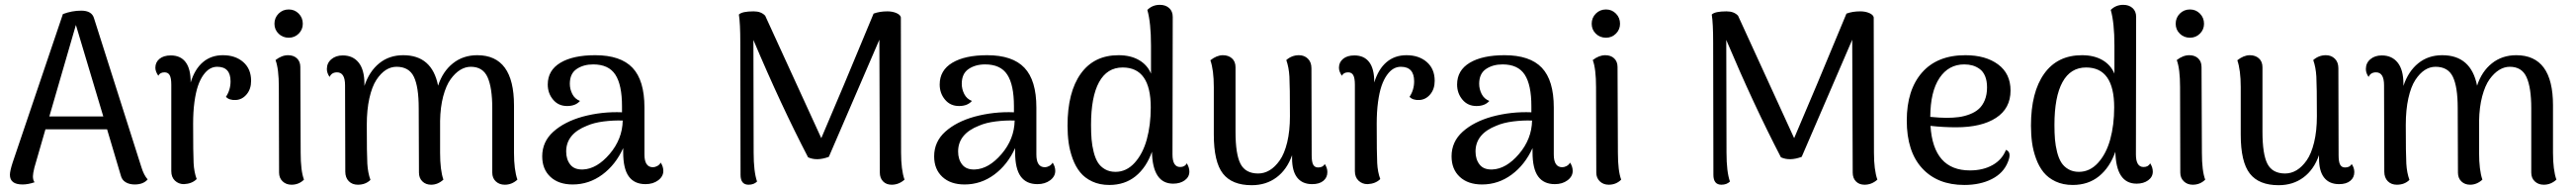

<svg xmlns="http://www.w3.org/2000/svg" viewBox="-20 -751 10653 785"><path d="M564.9 -60.1Q575.2 -26.9 590.8 -9.8Q572.8 11.2 537.1 11.2Q515.6 11.2 500 2Q484.4 -7.3 480 -24.9L422.9 -216.8H168L122.1 -58.1Q116.2 -33.7 116.2 -22.9Q116.2 -6.3 123 2Q96.2 11.2 73.2 11.2Q21 11.2 21 -28.8Q21 -44.4 32.2 -79.1L240.2 -692.9Q277.8 -707 315.9 -707Q360.4 -707 369.1 -674.8ZM184.1 -270H407.2L293.9 -647.9Z M901.9 -522.9Q953.6 -522.9 986.1 -494.6Q1018.6 -466.3 1018.6 -417Q1018.6 -383.3 1000.2 -361.3Q981.9 -339.4 955.6 -337.9Q927.7 -336.4 914.6 -351.1Q933.6 -379.4 933.6 -415Q933.6 -475.1 878.4 -475.1Q862.3 -475.1 848.1 -467Q834 -459 821 -440.9Q808.1 -422.9 798.8 -396Q789.6 -369.1 784.2 -329.3Q778.8 -289.6 778.8 -240.2Q778.8 -114.7 780.8 -77.4Q782.7 -40 793.5 -11.2Q773.9 8.3 740.7 9.8Q718.8 9.8 703.6 -4.6Q688.5 -19 688.5 -43.9V-400.9Q688.5 -428.2 681.9 -440.2Q675.3 -452.1 660.6 -452.1Q641.6 -452.1 634.8 -438Q622.6 -455.6 622.6 -471.2Q622.6 -493.7 639.6 -507.8Q656.7 -522 686.5 -522Q727.1 -522 748 -493.9Q769 -465.8 768.6 -410.2Q785.6 -465.8 819.6 -494.4Q853.5 -522.9 901.9 -522.9Z M1174.3 -595.2Q1149.4 -595.2 1132.3 -611.8Q1115.2 -628.4 1115.2 -652.8Q1115.2 -677.7 1132.3 -694.8Q1149.4 -711.9 1174.3 -711.9Q1198.7 -711.9 1215.6 -694.8Q1232.4 -677.7 1232.4 -652.8Q1232.4 -628.9 1215.6 -612.1Q1198.7 -595.2 1174.3 -595.2ZM1223.6 -120.1Q1223.6 -44.9 1237.3 -8.8Q1216.3 12.2 1185.5 12.2Q1163.6 12.2 1148.9 -1.7Q1134.3 -15.6 1134.3 -38.1L1133.3 -391.1Q1133.3 -466.8 1119.6 -502.9Q1145.5 -522.9 1171.4 -522.9Q1194.3 -522.9 1208.3 -509.8Q1222.2 -496.6 1222.2 -474.1Z M2106 -120.1Q2106 -49.3 2120.1 -8.8Q2097.2 12.2 2067.9 12.2Q2045.4 12.2 2030.8 -1.5Q2016.1 -15.1 2016.1 -38.1V-304.2Q2016.1 -388.2 1996.8 -431.6Q1977.5 -475.1 1927.2 -475.1Q1904.8 -475.1 1883.5 -462.2Q1862.3 -449.2 1843.8 -423.6Q1825.2 -397.9 1813.2 -353.3Q1801.3 -308.6 1800.3 -251V-120.1Q1800.3 -47.9 1814 -8.8Q1791 12.2 1763.2 12.2Q1741.2 12.2 1727.1 -1.5Q1712.9 -15.1 1712.9 -38.1L1711.9 -304.2Q1711.9 -392.1 1691.9 -433.6Q1671.9 -475.1 1620.1 -475.1Q1596.7 -475.1 1575.7 -461.7Q1554.7 -448.2 1536.6 -420.7Q1518.6 -393.1 1507.8 -345.2Q1497.1 -297.4 1497.1 -234.9Q1497.1 -112.8 1499.3 -75Q1501.5 -37.1 1512.2 -7.8Q1492.2 12.2 1460 12.2Q1437 12.2 1422.6 -2.4Q1408.2 -17.1 1408.2 -42L1407.2 -398.9Q1407.2 -452.1 1374 -452.1Q1351.6 -452.1 1343.3 -433.1Q1332 -449.2 1332 -465.8Q1332 -490.7 1350.6 -506.3Q1369.1 -522 1397.9 -522Q1439.9 -522 1463.6 -492.2Q1487.3 -462.4 1487.3 -404.8V-396Q1507.3 -456.1 1548.6 -489.5Q1589.8 -522.9 1647.9 -522.9Q1767.1 -522.9 1792 -397Q1811 -455.6 1853.3 -489.3Q1895.5 -522.9 1954.1 -522.9Q2106 -522.9 2106 -315.9Z M2712.9 -79.1Q2723.6 -62.5 2723.6 -44.9Q2723.6 -22 2702.4 -6.1Q2681.2 9.8 2649.9 9.8Q2604 9.8 2580.8 -22Q2557.6 -53.7 2557.6 -122.1V-139.2Q2526.4 -70.3 2471.2 -29.5Q2416 11.2 2348.6 11.2Q2290.5 11.2 2256.6 -20.3Q2222.7 -51.8 2222.7 -105Q2222.7 -165.5 2268.6 -206.8Q2314.5 -248 2389.6 -269Q2469.2 -290.5 2552.7 -287.1V-312Q2552.7 -400.4 2525.1 -442.6Q2497.6 -484.9 2433.6 -484.9Q2393.1 -484.9 2365 -465.8Q2336.9 -446.8 2336.9 -404.8Q2336.9 -382.8 2347.2 -362.5Q2357.4 -342.3 2378.9 -334Q2360.8 -313 2325.7 -313Q2289.6 -313 2267.6 -339.4Q2245.6 -365.7 2245.6 -401.9Q2245.6 -460.4 2297.9 -491.7Q2350.1 -522.9 2441.9 -522.9Q2546.9 -522.9 2596.2 -470.9Q2645.5 -418.9 2645.5 -307.1V-112.8Q2645.5 -60.1 2680.7 -60.1Q2689 -60.1 2698.2 -64.9Q2707.5 -69.8 2712.9 -79.1ZM2391.6 -50.8Q2448.7 -53.2 2501.5 -114.7Q2554.2 -176.3 2555.7 -252.9Q2518.1 -254.4 2477.3 -249.3Q2436.5 -244.1 2408.7 -231.9Q2321.8 -198.2 2321.8 -125Q2321.8 -92.3 2338.9 -70.8Q2356 -49.3 2391.6 -50.8Z M3707 -120.1Q3707 -49.3 3721.2 -8.8Q3697.8 12.2 3668 12.2Q3646 12.2 3632.6 -1.5Q3619.1 -15.1 3619.1 -38.1L3617.2 -586.9L3408.2 -103Q3358.4 -84.5 3322.3 -101.1Q3210.4 -315.9 3096.2 -585.9L3097.2 -120.1Q3097.2 -41.5 3111.3 -1Q3098.1 12.2 3076.2 12.2Q3043 12.2 3043 -28.8L3042 -574.2Q3042 -655.3 3036.1 -690.9Q3049.3 -704.1 3097.2 -704.1Q3128.4 -704.1 3145 -686Q3332.5 -275.9 3377 -180.2Q3458 -368.2 3593.3 -694.8Q3618.2 -704.1 3650.4 -704.1Q3671.4 -704.1 3687.7 -697Q3704.1 -689.9 3706.1 -679.2Z M4334 -79.1Q4344.7 -62.5 4344.7 -44.9Q4344.7 -22 4323.5 -6.1Q4302.2 9.8 4271 9.8Q4225.1 9.8 4201.9 -22Q4178.7 -53.7 4178.7 -122.1V-139.2Q4147.5 -70.3 4092.3 -29.5Q4037.1 11.2 3969.7 11.2Q3911.6 11.2 3877.7 -20.3Q3843.8 -51.8 3843.8 -105Q3843.8 -165.5 3889.6 -206.8Q3935.5 -248 4010.7 -269Q4090.3 -290.5 4173.8 -287.1V-312Q4173.8 -400.4 4146.2 -442.6Q4118.7 -484.9 4054.7 -484.9Q4014.2 -484.9 3986.1 -465.8Q3958 -446.8 3958 -404.8Q3958 -382.8 3968.3 -362.5Q3978.5 -342.3 4000 -334Q3981.9 -313 3946.8 -313Q3910.6 -313 3888.7 -339.4Q3866.7 -365.7 3866.7 -401.9Q3866.7 -460.4 3918.9 -491.7Q3971.2 -522.9 4063 -522.9Q4168 -522.9 4217.3 -470.9Q4266.6 -418.9 4266.6 -307.1V-112.8Q4266.6 -60.1 4301.8 -60.1Q4310.1 -60.1 4319.3 -64.9Q4328.6 -69.8 4334 -79.1ZM4012.7 -50.8Q4069.8 -53.2 4122.6 -114.7Q4175.3 -176.3 4176.8 -252.9Q4139.2 -254.4 4098.4 -249.3Q4057.6 -244.1 4029.8 -231.9Q3942.9 -198.2 3942.9 -125Q3942.9 -92.3 3960 -70.8Q3977.1 -49.3 4012.7 -50.8Z M4888.7 -76.2Q4899.4 -59.6 4899.4 -42Q4899.4 -20 4880.4 -6.1Q4861.3 7.8 4832.5 7.8Q4747.6 7.8 4744.6 -124Q4721.7 -59.1 4677 -22.9Q4632.3 13.2 4568.4 13.2Q4528.3 13.2 4497.6 -1.2Q4466.8 -15.6 4447.8 -39.1Q4428.7 -62.5 4416.7 -95.2Q4404.8 -127.9 4400.1 -161.1Q4395.5 -194.3 4395.5 -231.9Q4395.5 -370.1 4450.2 -446.5Q4504.9 -522.9 4606.4 -522.9Q4656.2 -522.9 4690.9 -502.9Q4725.6 -482.9 4740.7 -446.8V-563Q4740.7 -656.7 4725.6 -710Q4746.6 -731 4777.3 -731Q4800.8 -731 4815.7 -717.8Q4830.6 -704.6 4830.6 -681.2L4829.6 -112.8Q4829.6 -61 4861.3 -61Q4880.9 -61 4888.7 -76.2ZM4593.8 -41Q4639.2 -41 4673.1 -78.4Q4707 -115.7 4723.4 -175.3Q4739.7 -234.9 4739.7 -307.1Q4739.7 -472.2 4623.5 -472.2Q4559.1 -472.2 4525.9 -411.6Q4492.7 -351.1 4492.7 -234.9Q4492.7 -201.2 4494.9 -175Q4497.1 -148.9 4503.7 -122.8Q4510.3 -96.7 4521 -79.6Q4531.7 -62.5 4550.3 -51.8Q4568.8 -41 4593.8 -41Z M5459.5 -73.2Q5470.2 -57.6 5470.2 -40Q5470.2 -17.6 5453.6 -3.9Q5437 9.8 5407.2 9.8Q5366.7 9.8 5345.5 -17.1Q5324.2 -43.9 5324.2 -97.2V-109.9Q5303.2 -50.3 5260 -18.1Q5216.8 14.2 5157.2 14.2Q5075.7 14.2 5038.1 -33.9Q5000.5 -82 5000.5 -194.8V-391.1Q5000.5 -461.4 4986.3 -502Q5012.7 -522.9 5038.1 -522.9Q5061 -522.9 5075.7 -509.8Q5090.3 -496.6 5090.3 -473.1V-207Q5090.3 -113.3 5111.1 -73.7Q5131.8 -34.2 5184.1 -34.2Q5209 -34.2 5231.4 -47.6Q5253.9 -61 5273.2 -88.4Q5292.5 -115.7 5304 -162.8Q5315.4 -210 5315.4 -271Q5315.4 -396 5313.2 -434.6Q5311 -473.1 5300.3 -502.9Q5323.2 -522.9 5352.5 -522.9Q5375 -522.9 5389.6 -508.5Q5404.3 -494.1 5404.3 -469.2L5405.3 -109.9Q5405.3 -82 5411.6 -70.6Q5418 -59.1 5432.1 -59.1Q5451.7 -59.1 5459.5 -73.2Z M5797.4 -522.9Q5849.1 -522.9 5881.6 -494.6Q5914.1 -466.3 5914.1 -417Q5914.1 -383.3 5895.8 -361.3Q5877.4 -339.4 5851.1 -337.9Q5823.2 -336.4 5810.1 -351.1Q5829.1 -379.4 5829.1 -415Q5829.1 -475.1 5773.9 -475.1Q5757.8 -475.1 5743.7 -467Q5729.5 -459 5716.6 -440.9Q5703.6 -422.9 5694.3 -396Q5685.1 -369.1 5679.7 -329.3Q5674.3 -289.6 5674.3 -240.2Q5674.3 -114.7 5676.3 -77.4Q5678.2 -40 5689 -11.2Q5669.4 8.3 5636.2 9.8Q5614.3 9.8 5599.1 -4.6Q5584 -19 5584 -43.9V-400.9Q5584 -428.2 5577.4 -440.2Q5570.8 -452.1 5556.2 -452.1Q5537.1 -452.1 5530.3 -438Q5518.1 -455.6 5518.1 -471.2Q5518.1 -493.7 5535.2 -507.8Q5552.2 -522 5582 -522Q5622.6 -522 5643.6 -493.9Q5664.6 -465.8 5664.1 -410.2Q5681.2 -465.8 5715.1 -494.4Q5749 -522.9 5797.4 -522.9Z M6474.1 -79.1Q6484.9 -62.5 6484.9 -44.9Q6484.9 -22 6463.6 -6.1Q6442.4 9.8 6411.1 9.8Q6365.2 9.8 6342 -22Q6318.8 -53.7 6318.8 -122.1V-139.2Q6287.6 -70.3 6232.4 -29.5Q6177.2 11.2 6109.9 11.2Q6051.8 11.2 6017.8 -20.3Q5983.9 -51.8 5983.9 -105Q5983.9 -165.5 6029.8 -206.8Q6075.7 -248 6150.9 -269Q6230.5 -290.5 6314 -287.1V-312Q6314 -400.4 6286.4 -442.6Q6258.8 -484.9 6194.8 -484.9Q6154.3 -484.9 6126.2 -465.8Q6098.1 -446.8 6098.1 -404.8Q6098.1 -382.8 6108.4 -362.5Q6118.7 -342.3 6140.1 -334Q6122.1 -313 6086.9 -313Q6050.8 -313 6028.8 -339.4Q6006.8 -365.7 6006.8 -401.9Q6006.8 -460.4 6059.1 -491.7Q6111.3 -522.9 6203.1 -522.9Q6308.1 -522.9 6357.4 -470.9Q6406.7 -418.9 6406.7 -307.1V-112.8Q6406.7 -60.1 6441.9 -60.1Q6450.2 -60.1 6459.5 -64.9Q6468.8 -69.8 6474.1 -79.1ZM6152.8 -50.8Q6210 -53.2 6262.7 -114.7Q6315.4 -176.3 6316.9 -252.9Q6279.3 -254.4 6238.5 -249.3Q6197.8 -244.1 6169.9 -231.9Q6083 -198.2 6083 -125Q6083 -92.3 6100.1 -70.8Q6117.2 -49.3 6152.8 -50.8Z M6622.6 -595.2Q6597.7 -595.2 6580.6 -611.8Q6563.5 -628.4 6563.5 -652.8Q6563.5 -677.7 6580.6 -694.8Q6597.7 -711.9 6622.6 -711.9Q6647 -711.9 6663.8 -694.8Q6680.7 -677.7 6680.7 -652.8Q6680.7 -628.9 6663.8 -612.1Q6647 -595.2 6622.6 -595.2ZM6671.9 -120.1Q6671.9 -44.9 6685.5 -8.8Q6664.6 12.2 6633.8 12.2Q6611.8 12.2 6597.2 -1.7Q6582.5 -15.6 6582.5 -38.1L6581.5 -391.1Q6581.5 -466.8 6567.9 -502.9Q6593.8 -522.9 6619.6 -522.9Q6642.6 -522.9 6656.5 -509.8Q6670.4 -496.6 6670.4 -474.1Z M7731 -120.1Q7731 -49.3 7745.1 -8.8Q7721.7 12.2 7691.9 12.2Q7669.9 12.2 7656.5 -1.5Q7643.1 -15.1 7643.1 -38.1L7641.1 -586.9L7432.1 -103Q7382.3 -84.5 7346.2 -101.1Q7234.4 -315.9 7120.1 -585.9L7121.1 -120.1Q7121.1 -41.5 7135.3 -1Q7122.1 12.2 7100.1 12.2Q7066.9 12.2 7066.9 -28.8L7065.9 -574.2Q7065.9 -655.3 7060.1 -690.9Q7073.2 -704.1 7121.1 -704.1Q7152.3 -704.1 7168.9 -686Q7356.4 -275.9 7400.9 -180.2Q7481.9 -368.2 7617.2 -694.8Q7642.1 -704.1 7674.3 -704.1Q7695.3 -704.1 7711.7 -697Q7728 -689.9 7730 -679.2Z M8276.9 -131.8Q8302.2 -122.6 8284.7 -81.1Q8266.6 -35.6 8218.5 -11.2Q8170.4 13.2 8104.5 13.2Q7993.7 13.2 7930.2 -55.9Q7866.7 -125 7866.7 -252.9Q7866.7 -379.4 7929.7 -451.2Q7992.7 -522.9 8108.9 -522.9Q8192.9 -522.9 8244.4 -484.9Q8295.9 -446.8 8295.9 -377Q8295.9 -303.2 8236.1 -264.2Q8176.3 -225.1 8070.8 -225.1Q8017.6 -225.1 7964.8 -231Q7976.6 -46.9 8127.9 -46.9Q8182.1 -46.9 8221.7 -69.1Q8261.2 -91.3 8276.9 -131.8ZM8104.5 -484.9Q8039.6 -484.9 8002 -428.7Q7964.4 -372.6 7963.9 -268.1Q8005.9 -264.2 8030.8 -264.2Q8059.1 -264.2 8082.3 -267.3Q8105.5 -270.5 8127.7 -279.1Q8149.9 -287.6 8165 -301.3Q8180.2 -314.9 8189.5 -337.6Q8198.7 -360.4 8198.7 -390.1Q8198.7 -417 8190.7 -436.3Q8182.6 -455.6 8168.5 -465.8Q8154.3 -476.1 8138.7 -480.5Q8123 -484.9 8104.5 -484.9Z M8873.5 -76.2Q8884.3 -59.6 8884.3 -42Q8884.3 -20 8865.2 -6.1Q8846.2 7.8 8817.4 7.8Q8732.4 7.8 8729.5 -124Q8706.5 -59.1 8661.9 -22.9Q8617.2 13.2 8553.2 13.2Q8513.2 13.2 8482.4 -1.2Q8451.7 -15.6 8432.6 -39.1Q8413.6 -62.5 8401.6 -95.2Q8389.6 -127.9 8385 -161.1Q8380.4 -194.3 8380.4 -231.9Q8380.4 -370.1 8435.1 -446.5Q8489.7 -522.9 8591.3 -522.9Q8641.1 -522.9 8675.8 -502.9Q8710.4 -482.9 8725.6 -446.8V-563Q8725.6 -656.7 8710.4 -710Q8731.4 -731 8762.2 -731Q8785.6 -731 8800.5 -717.8Q8815.4 -704.6 8815.4 -681.2L8814.5 -112.8Q8814.5 -61 8846.2 -61Q8865.7 -61 8873.5 -76.2ZM8578.6 -41Q8624 -41 8658 -78.4Q8691.9 -115.7 8708.3 -175.3Q8724.6 -234.9 8724.6 -307.1Q8724.6 -472.2 8608.4 -472.2Q8543.9 -472.2 8510.7 -411.6Q8477.5 -351.1 8477.5 -234.9Q8477.5 -201.2 8479.7 -175Q8481.9 -148.9 8488.5 -122.8Q8495.1 -96.7 8505.9 -79.6Q8516.6 -62.5 8535.2 -51.8Q8553.7 -41 8578.6 -41Z M9038.1 -595.2Q9013.2 -595.2 8996.1 -611.8Q8979 -628.4 8979 -652.8Q8979 -677.7 8996.1 -694.8Q9013.2 -711.9 9038.1 -711.9Q9062.5 -711.9 9079.3 -694.8Q9096.2 -677.7 9096.2 -652.8Q9096.2 -628.9 9079.3 -612.1Q9062.5 -595.2 9038.1 -595.2ZM9087.4 -120.1Q9087.4 -44.9 9101.1 -8.8Q9080.1 12.2 9049.3 12.2Q9027.3 12.2 9012.7 -1.7Q8998 -15.6 8998 -38.1L8997.1 -391.1Q8997.1 -466.8 8983.4 -502.9Q9009.3 -522.9 9035.2 -522.9Q9058.1 -522.9 9072 -509.8Q9085.9 -496.6 9085.9 -474.1Z M9707 -73.2Q9717.8 -57.6 9717.8 -40Q9717.8 -17.6 9701.2 -3.9Q9684.6 9.8 9654.8 9.8Q9614.3 9.8 9593 -17.1Q9571.8 -43.9 9571.8 -97.2V-109.9Q9550.8 -50.3 9507.6 -18.1Q9464.4 14.2 9404.8 14.2Q9323.2 14.2 9285.6 -33.9Q9248 -82 9248 -194.8V-391.1Q9248 -461.4 9233.9 -502Q9260.3 -522.9 9285.6 -522.9Q9308.6 -522.9 9323.2 -509.8Q9337.9 -496.6 9337.9 -473.1V-207Q9337.9 -113.3 9358.6 -73.7Q9379.4 -34.2 9431.6 -34.2Q9456.5 -34.2 9479 -47.6Q9501.5 -61 9520.8 -88.4Q9540 -115.7 9551.5 -162.8Q9563 -210 9563 -271Q9563 -396 9560.8 -434.6Q9558.6 -473.1 9547.9 -502.9Q9570.8 -522.9 9600.1 -522.9Q9622.6 -522.9 9637.2 -508.5Q9651.9 -494.1 9651.9 -469.2L9652.8 -109.9Q9652.8 -82 9659.2 -70.6Q9665.5 -59.1 9679.7 -59.1Q9699.2 -59.1 9707 -73.2Z M10539.6 -120.1Q10539.6 -49.3 10553.7 -8.8Q10530.8 12.2 10501.5 12.2Q10479 12.2 10464.4 -1.5Q10449.7 -15.1 10449.7 -38.1V-304.2Q10449.7 -388.2 10430.4 -431.6Q10411.1 -475.1 10360.8 -475.1Q10338.4 -475.1 10317.1 -462.2Q10295.9 -449.2 10277.3 -423.6Q10258.8 -397.9 10246.8 -353.3Q10234.9 -308.6 10233.9 -251V-120.1Q10233.9 -47.9 10247.6 -8.8Q10224.6 12.2 10196.8 12.2Q10174.8 12.2 10160.6 -1.5Q10146.5 -15.1 10146.5 -38.1L10145.5 -304.2Q10145.5 -392.1 10125.5 -433.6Q10105.5 -475.1 10053.7 -475.1Q10030.3 -475.1 10009.3 -461.7Q9988.3 -448.2 9970.2 -420.7Q9952.1 -393.1 9941.4 -345.2Q9930.7 -297.4 9930.7 -234.9Q9930.7 -112.8 9932.9 -75Q9935.1 -37.1 9945.8 -7.8Q9925.8 12.2 9893.6 12.2Q9870.6 12.2 9856.2 -2.4Q9841.8 -17.1 9841.8 -42L9840.8 -398.9Q9840.8 -452.1 9807.6 -452.1Q9785.2 -452.1 9776.9 -433.1Q9765.6 -449.2 9765.6 -465.8Q9765.6 -490.7 9784.2 -506.3Q9802.7 -522 9831.5 -522Q9873.5 -522 9897.2 -492.2Q9920.9 -462.4 9920.9 -404.8V-396Q9940.9 -456.1 9982.2 -489.5Q10023.4 -522.9 10081.5 -522.9Q10200.7 -522.9 10225.6 -397Q10244.6 -455.6 10286.9 -489.3Q10329.1 -522.9 10387.7 -522.9Q10539.6 -522.9 10539.6 -315.9Z"/></svg>

Font: Arima Madurai Medium
Style: Regular
Weight: 500
Designer: Joana Correia and Natanael Gama
Foundry: NDISCOVER
Version: Version 1.019;PS 001.019;hotconv 1.0.88;makeotf.lib2.5.64775